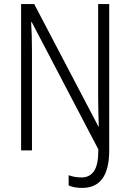

<svg xmlns="http://www.w3.org/2000/svg" viewBox="-20 -734 635 937"><path d="M381 183Q341 183 315 171V121Q327 126 344 129Q361 132 378 132Q417 132 438.5 101.5Q460 71 460 -5L135 -626H132Q134 -594 135 -558.5Q136 -523 136 -483V0H83V-714H147L460 -117H462Q461 -153 460 -189.5Q459 -226 459 -258V-714H513V0Q513 183 381 183Z"/></svg>

Font: Noto Sans Gujarati UI Condensed Light
Style: Regular
Weight: 300
Width: 3
Designer: Jelle Bosma - Monotype Design Team, Universal Thirst
Foundry: Monotype Imaging Inc.
Version: Version 2.106; ttfautohint (v1.8.4.7-5d5b)